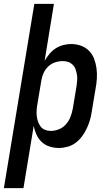

<svg xmlns="http://www.w3.org/2000/svg" viewBox="-52 -755 572 990"><path d="M-32 215 125 -735H226L178 -441Q189 -460 203 -477Q217 -494 235 -505.5Q253 -517 273.5 -522.5Q294 -528 314 -528Q341 -528 365 -519.5Q389 -511 406.5 -493.5Q424 -476 433 -452.5Q442 -429 445.5 -403.5Q449 -378 447.5 -351.5Q446 -325 441 -299L421 -179Q418 -157 411.5 -135Q405 -113 395 -92Q385 -71 371 -52Q357 -33 338.5 -19Q320 -5 297 1.5Q274 8 252 8Q227 8 203.5 0.5Q180 -7 163 -23Q146 -39 136 -61Q126 -83 122 -107L69 215ZM210 -80Q231 -80 252 -88.5Q273 -97 288 -114Q303 -131 311 -151.5Q319 -172 323 -193L343 -313Q345 -328 346 -342.5Q347 -357 344.5 -371Q342 -385 337.5 -398Q333 -411 323 -421Q313 -431 300 -435.5Q287 -440 272 -440Q252 -440 232 -433.5Q212 -427 196.5 -412Q181 -397 172.5 -378Q164 -359 161 -339L141 -219Q138 -204 137 -188Q136 -172 137.5 -157Q139 -142 144 -128Q149 -114 157.5 -102.5Q166 -91 180 -85.5Q194 -80 210 -80Z"/></svg>

Font: Iosevka Semibold
Style: Italic
Weight: 600
Italic angle: -9°
Monospace: yes
Designer: Belleve Invis
Foundry: Belleve Invis
Version: Version 32.5.0; ttfautohint (v1.8.4)